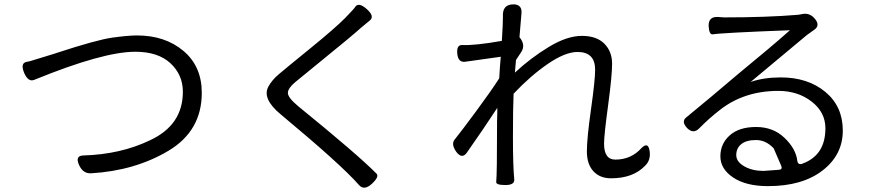

<svg xmlns="http://www.w3.org/2000/svg" viewBox="-20 -813 4040 883"><path d="M91 -478Q73 -522 101 -528L119 -532Q183 -551 230 -566L242 -570Q425 -630 497 -640Q569 -650 610 -650Q739 -650 823.5 -579Q908 -508 908 -386Q908 -211 754.5 -119.5Q601 -28 399 -16Q361 -14 343 -55.5Q325 -97 363 -98Q535 -103 670 -168Q821 -238 821 -391Q821 -469 764 -522Q707 -575 602 -575Q454 -575 138 -446Q110 -434 91 -478Z M1681 -719 1664 -705Q1637 -683 1616.5 -664.5Q1596 -646 1483.5 -554.5Q1371 -463 1337.5 -435Q1304 -407 1304 -385.5Q1304 -364 1352 -324Q1625 -102 1711 -15Q1726 -1 1690.5 32Q1655 65 1631 38Q1550 -55 1271 -287Q1183 -360 1215 -416Q1231 -445 1261.5 -471Q1292 -497 1407.5 -591Q1523 -685 1568 -731Q1613 -777 1614 -782Q1630 -804 1667 -771Q1704 -738 1681 -719Z M2342 -382Q2339 -319 2339 -184Q2339 -49 2345 11Q2348 38 2304.5 38Q2261 38 2262 24Q2266 -7 2266 -258L2267 -294V-317Q2203 -219 2127 -111Q2105 -80 2079 -114Q2054 -149 2070 -170Q2100 -207 2170.5 -302.5Q2241 -398 2276 -453Q2277 -470 2279 -503L2283 -552L2119 -529Q2087 -525 2083 -566Q2079 -607 2106 -606Q2162 -603 2288 -625Q2293 -703 2293 -736Q2289 -794 2344 -793Q2383 -791 2378 -749L2369 -642Q2398 -607 2378 -575L2353 -537L2348 -479Q2421 -547 2504.5 -597.5Q2588 -648 2656 -648Q2724 -648 2759.5 -612Q2795 -576 2795 -520Q2795 -464 2776.5 -327.5Q2758 -191 2758 -152Q2758 -79 2810 -79Q2883 -79 2931 -133Q2961 -162 2967.5 -119Q2974 -76 2946 -50Q2891 7 2790 7Q2739 7 2709 -25.5Q2679 -58 2679 -117Q2679 -176 2698 -310.5Q2717 -445 2717 -492Q2717 -574 2636 -574Q2579 -574 2498.5 -518.5Q2418 -463 2342 -382Z M3491 -27 3561 -32Q3580 -33 3573 -50L3538 -131Q3502 -169 3457 -169Q3412 -169 3389 -150Q3366 -131 3366 -100Q3366 -69 3403 -48Q3440 -27 3491 -27ZM3613 -674Q3299 -662 3257 -655Q3241 -654 3239 -694Q3238 -737 3281 -735L3310 -733Q3507 -733 3651 -745L3673 -749Q3706 -754 3729 -725Q3752 -696 3726 -677L3691 -652Q3682 -645 3432 -436Q3492 -457 3571 -457Q3695 -457 3775.5 -390.5Q3856 -324 3856 -212.5Q3856 -101 3763 -29Q3670 43 3512 43Q3411 43 3352 3.5Q3293 -36 3293 -94Q3293 -152 3336 -190.5Q3379 -229 3457.5 -229Q3536 -229 3588.5 -178.5Q3641 -128 3647 -72Q3651 -52 3672 -61Q3776 -100 3776 -223Q3776 -297 3712.5 -346Q3649 -395 3560 -395Q3401 -395 3289 -306Q3240 -268 3196 -223Q3169 -195 3140 -224Q3112 -254 3136 -273Q3240 -358 3381 -478Q3524 -595 3613 -674Z"/></svg>

Font: Raw Maruko Gothic CJK TC
Style: Regular
Weight: 400
Version: Version 1.001